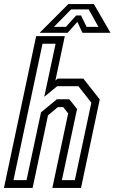

<svg xmlns="http://www.w3.org/2000/svg" viewBox="-44 -928 566 948"><path d="M-24.5 0 134.5 -749.5H276L229.5 -530.5L241 -540H367.5L448.5 -437L356 0H214.5L292.5 -368L268.5 -399H241.5L193 -358.5L117 0ZM22.5 -38.5H87L158.5 -373.5L237 -438H298L336.5 -390L261.5 -38.5H325.5L407 -421L343 -502.5H238.5L174.5 -450L230.5 -712H166ZM293.5 -908H419.5L501.5 -766H363L338 -820L290 -766H151.5ZM307 -881.5 222.5 -795.5H281.5L332 -851.5H356L383.5 -795.5H442L394 -881.5Z"/></svg>

Font: Tourney Condensed Regular
Style: Italic
Weight: 400
Width: 3
Italic angle: -12°
Designer: Tyler Finck
Foundry: Etcetera Type Co
Version: Version 1.010; ttfautohint (v1.8.3)